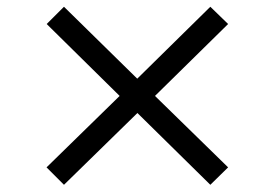

<svg xmlns="http://www.w3.org/2000/svg" viewBox="-20 -582 792 554"><path d="M164.6 -48.8 114.3 -99.1 325.2 -305.2 114.7 -512.7 164.6 -562.5 376 -355 586.9 -562.5 638.2 -512.7 427.2 -305.2 638.2 -99.1 586.9 -48.8 376.5 -255.9Z"/></svg>

Font: Kameron Medium
Style: Regular
Weight: 500
Designer: Vernon Adams
Foundry: Vernon Adams
Version: Version 1.100